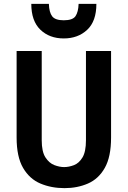

<svg xmlns="http://www.w3.org/2000/svg" viewBox="-20 -961 661 994"><path d="M314 13Q245.5 13 189.2 -10.8Q133 -34.5 99.5 -91.8Q66 -149 66 -249V-697H196V-235Q196 -176 215.2 -146.2Q234.5 -116.5 261.5 -106.2Q288.5 -96 312 -96Q336.5 -96 362.8 -106Q389 -116 407 -145.8Q425 -175.5 425 -235V-697H555V-249Q555 -149 522.5 -91.8Q490 -34.5 435.2 -10.8Q380.5 13 314 13ZM310 -762Q236 -762 189 -807.2Q142 -852.5 142 -941H233Q234.5 -897 250.2 -876.5Q266 -856 310 -856Q356.5 -856 371 -877.5Q385.5 -899 387 -941H479Q479 -851 431.2 -806.5Q383.5 -762 310 -762Z"/></svg>

Font: Alatsi
Style: Regular
Weight: 400
Designer: Spyros Zevelakis, Eben Sorkin
Foundry: www.sorkintype.com
Version: Version 1.008; ttfautohint (v1.8.4.7-5d5b)